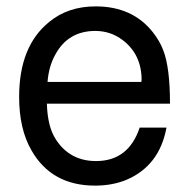

<svg xmlns="http://www.w3.org/2000/svg" viewBox="-20 -559 596 602"><path d="M127 -234Q129 -162 155 -122Q199 -54 281 -54Q383 -54 418 -159H502Q480 -39 376 5Q332 23 278 23Q142 23 79 -87Q40 -154 40 -255Q40 -414 134 -490Q193 -539 280 -539Q396 -539 460 -457Q470 -444 478 -430.5Q486 -417 492 -401Q513 -347 513 -234ZM423 -302 424 -308Q424 -388 365 -433Q327 -462 279 -462Q193 -462 153 -387Q133 -351 129 -302Z"/></svg>

Font: Ekushey Amar Bangla
Style: Regular
Weight: 400
Designer: Al Mamun Sumon
Foundry: Al Mamun Sumon
Version: Version 1.0